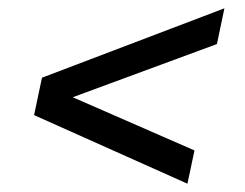

<svg xmlns="http://www.w3.org/2000/svg" viewBox="-20 -484 589 462"><path d="M431 -42 62 -207 81 -297 520 -464 502 -378 155 -250 448 -122Z"/></svg>

Font: Saira Thin Medium
Style: Italic
Weight: 500
Italic angle: -12°
Version: Version 1.101